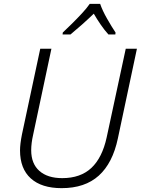

<svg xmlns="http://www.w3.org/2000/svg" viewBox="-20 -967 731 997"><path d="M300 10Q196 10 140 -40.5Q84 -91 84 -186Q84 -219 94 -269L189 -714H247L152 -267Q142 -223 142 -187Q142 -117 184.5 -79.5Q227 -42 303 -42Q398 -42 454.5 -95Q511 -148 534 -254L633 -714H691L592 -248Q565 -120 493 -55Q421 10 300 10ZM306 -798Q325 -816 352 -842.5Q379 -869 405 -897Q431 -925 446 -947H500Q512 -912 536 -870Q560 -828 580 -798L579 -788H543Q523 -810 503 -839Q483 -868 467 -896Q438 -868 406 -839.5Q374 -811 346 -788H305Z"/></svg>

Font: Noto Sans Light
Style: Italic
Weight: 300
Italic angle: -12°
Designer: Monotype Design Team
Foundry: Monotype Imaging Inc.
Version: Version 2.013; ttfautohint (v1.8.4.7-5d5b)